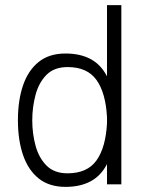

<svg xmlns="http://www.w3.org/2000/svg" viewBox="-20 -720 580 750"><path d="M236 -511Q293 -511 333.5 -489.5Q374 -468 398 -422V-700H454V0H398V-79Q374 -33 333.5 -11.5Q293 10 236 10Q172 10 131 -23Q90 -56 70 -114.5Q50 -173 50 -250V-251Q50 -328 70 -386.5Q90 -445 131 -478Q172 -511 236 -511ZM244 -458Q192 -458 162 -428Q132 -398 119 -350Q106 -302 106 -250Q106 -198 119 -150.5Q132 -103 162 -73Q192 -43 244 -43Q321 -43 357 -93.5Q393 -144 398 -239V-262Q393 -357 357 -407.5Q321 -458 244 -458Z"/></svg>

Font: Haskoy Light
Style: Regular
Weight: 300
Designer: Ertekin Erdin
Foundry: Ertekin Erdin
Version: Version 2.000; ttfautohint (v1.8.4.7-5d5b)